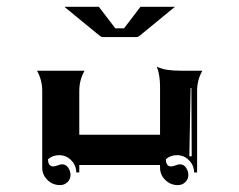

<svg xmlns="http://www.w3.org/2000/svg" viewBox="-20 -674 694 557"><path d="M87.4 -468.8H225.3Q210 -442.1 210 -410.2V-283.2H444.3V-422.9Q444.3 -455.6 435.1 -480.5Q449.7 -473.6 466.8 -471.2Q483.9 -468.8 506.8 -468.8H567.1Q551.8 -442.1 551.8 -410.2V-173.8H543Q543 -194.3 528.3 -209.1Q513.7 -223.9 493.2 -223.9Q475.1 -223.9 461.2 -212.2Q461.2 -191.4 476.3 -191.2Q481.4 -191.2 489.1 -194.2Q496.8 -197.3 502 -197.3Q513.4 -197.3 519.9 -187.3Q526.4 -177.2 526.4 -166.3Q526.4 -154.1 517.5 -145.5Q508.5 -137 496.1 -137Q474.6 -137 459.5 -151.9Q444.3 -166.7 444.3 -187.7V-195.3H210V-173.8H201.2Q201.2 -194.3 186.5 -209.1Q171.9 -223.9 151.4 -223.9Q133.3 -223.9 119.4 -212.2Q119.4 -191.4 134.5 -191.2Q139.6 -191.2 147.3 -194.2Q155 -197.3 160.2 -197.3Q171.6 -197.3 178.1 -187.3Q184.6 -177.2 184.6 -166.3Q184.6 -154.1 175.7 -145.5Q166.7 -137 154.3 -137Q132.8 -137 117.7 -151.9Q102.5 -166.7 102.5 -187.7V-410.2Q102.5 -441.9 87.4 -468.8ZM166.7 -654.3H266.8L314.5 -591.8H339.8Q386.2 -652.8 387.5 -654.3H487.5L387 -571.8Q380.4 -566.4 376 -566.4H278.3Q273.7 -566.4 267.3 -571.8ZM529.3 -220.7H536.1L535.2 -418.9L533 -418.5Z"/></svg>

Font: AgreloyInT3
Style: Medium
Weight: 400
Designer: gluk
Foundry: gluk
Version: Version 0.27